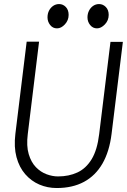

<svg xmlns="http://www.w3.org/2000/svg" viewBox="-20 -938 640 968"><path d="M266 10Q219.5 10 178.5 -7.5Q137.5 -25 107.2 -59.8Q77 -94.5 63.2 -145.5Q49.5 -196.5 57.5 -263L114.5 -728H177L120 -262Q112.5 -202 124.8 -161Q137 -120 161 -95.2Q185 -70.5 214.8 -59.5Q244.5 -48.5 272.5 -48.5Q327 -48.5 370.2 -68.5Q413.5 -88.5 442 -135.2Q470.5 -182 480 -262L537 -727H599.5L542.5 -263Q531.5 -174 496.5 -113.2Q461.5 -52.5 403.5 -21.2Q345.5 10 266 10ZM267.5 -795Q246 -795 232.8 -812Q219.5 -829 219.5 -850.5Q219.5 -869.5 227.2 -884.5Q235 -899.5 248.2 -908.5Q261.5 -917.5 278 -917.5Q297.5 -917.5 311.8 -902.8Q326 -888 326 -863Q326 -835.5 307.2 -815.2Q288.5 -795 267.5 -795ZM469 -795Q448 -795 434.5 -811.8Q421 -828.5 421 -850.5Q421 -869 428.8 -884.2Q436.5 -899.5 449.8 -908.5Q463 -917.5 479.5 -917.5Q499 -917.5 513.5 -902.8Q528 -888 528 -863Q528 -835 508.8 -815Q489.5 -795 469 -795Z"/></svg>

Font: Spline Sans Mono Light
Style: Italic
Weight: 300
Italic angle: -4°
Monospace: yes
Version: Version 1.004